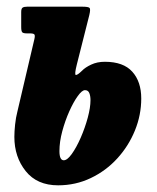

<svg xmlns="http://www.w3.org/2000/svg" viewBox="-20 -540 470 575"><path d="M32 -205.5 83 -423Q85.5 -434 82.8 -437Q80 -440 69.5 -440H61Q50 -440 46.8 -443.2Q43.5 -446.5 43.5 -459V-504Q43.5 -514.5 47.8 -517.2Q52 -520 61.5 -520H226Q245.5 -520 248.5 -516Q251.5 -512 247.5 -495L210 -346.5Q202.5 -316.5 207 -315.5Q211.5 -314.5 226 -328.5Q235 -338 253 -346.5Q271 -355 294 -355Q349.5 -355 376.2 -325.2Q403 -295.5 403 -245Q403 -195.5 384 -149Q365 -102.5 331.2 -65.5Q297.5 -28.5 252 -6.8Q206.5 15 154 15Q91 15 57 -27.5Q23 -70 23 -130Q23 -145.5 25.2 -167Q27.5 -188.5 32 -205.5ZM158 -87.5Q158 -60 171 -60Q181.5 -60 195.2 -79.2Q209 -98.5 221.8 -127.8Q234.5 -157 242.8 -187.5Q251 -218 251 -240Q251 -252.5 247.5 -261.2Q244 -270 234.5 -270Q225.5 -270 212.8 -252.2Q200 -234.5 187.5 -206.5Q175 -178.5 166.5 -147Q158 -115.5 158 -87.5Z"/></svg>

Font: Besley* Condensed
Style: Bold Italic
Weight: 700
Width: 3
Italic angle: -13°
Designer: Owen Earl
Foundry: indestructible type*
Version: Version 3.000; ttfautohint (v1.8.3)